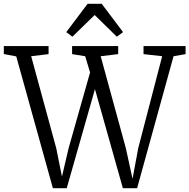

<svg xmlns="http://www.w3.org/2000/svg" viewBox="-40 -984 990 1004"><path d="M-20 -701.5V-743H214V-701L123 -690L254 -209.5L284 -60.5L319 -210L431 -605L405.5 -690L337 -701V-743H578V-701L486.5 -690L618 -209.5L653 -49L683 -210L808 -690L710.5 -701V-743H930.5V-701L867.5 -690L677 0H602.5L456.5 -518L309 0H236.5L45 -689ZM338.5 -792 306.5 -816 418 -964H492L603.5 -816L571 -792L455 -905.5Z"/></svg>

Font: Merriweather 24pt SemiCondensed Light
Style: Regular
Weight: 300
Width: 4
Designer: Eben Sorkin
Foundry: Eben Sorkin
Version: Version 2.100